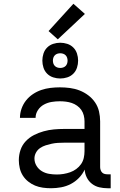

<svg xmlns="http://www.w3.org/2000/svg" viewBox="-20 -992 640 1020"><path d="M251 8Q229 8 207.5 5Q186 2 166.5 -6Q147 -14 130 -27.5Q113 -41 101.5 -59Q90 -77 85 -98.5Q80 -120 80 -141Q80 -169 89 -195.5Q98 -222 117 -242Q136 -262 160.5 -274.5Q185 -287 212 -294.5Q239 -302 266.5 -304.5Q294 -307 321 -307H429V-347Q429 -363 425 -379Q421 -395 412 -408Q403 -421 389.5 -430.5Q376 -440 361 -445Q346 -450 330 -452Q314 -454 298 -454Q276 -454 254.5 -450.5Q233 -447 213.5 -436.5Q194 -426 181.5 -407Q169 -388 169 -366H86Q86 -391 94.5 -415Q103 -439 118.5 -458.5Q134 -478 155 -492Q176 -506 199.5 -514Q223 -522 248 -525Q273 -528 298 -528Q325 -528 351.5 -524.5Q378 -521 402.5 -511.5Q427 -502 448.5 -486Q470 -470 485 -448Q500 -426 506 -400Q512 -374 512 -347V-104Q512 -97 514.5 -89Q517 -81 522.5 -75.5Q528 -70 535.5 -68Q543 -66 551 -66H568V8H551Q529 8 507.5 3Q486 -2 468.5 -15.5Q451 -29 441 -49Q431 -69 430 -91Q418 -66 399 -46.5Q380 -27 356 -14.5Q332 -2 305 3Q278 8 251 8ZM282 -65Q300 -65 318 -68Q336 -71 353 -77Q370 -83 385 -94Q400 -105 410.5 -120Q421 -135 425 -153Q429 -171 429 -189V-234H321Q305 -234 288 -233Q271 -232 255 -228.5Q239 -225 223 -220Q207 -215 193 -205.5Q179 -196 171 -181Q163 -166 163 -150Q163 -129 174 -111Q185 -93 202.5 -82.5Q220 -72 240.5 -68.5Q261 -65 282 -65ZM300 -575Q281 -575 262.5 -581Q244 -587 230.5 -600.5Q217 -614 211 -632.5Q205 -651 205 -670Q205 -689 211 -707.5Q217 -726 230.5 -739.5Q244 -753 262.5 -759Q281 -765 300 -765Q319 -765 337.5 -759Q356 -753 369.5 -739.5Q383 -726 389 -707.5Q395 -689 395 -670Q395 -651 389 -632.5Q383 -614 369.5 -600.5Q356 -587 337.5 -581Q319 -575 300 -575ZM300 -631Q308 -631 315.5 -633.5Q323 -636 328.5 -641.5Q334 -647 336.5 -654.5Q339 -662 339 -670Q339 -678 336.5 -685.5Q334 -693 328.5 -698.5Q323 -704 315.5 -706.5Q308 -709 300 -709Q292 -709 284.5 -706.5Q277 -704 271.5 -698.5Q266 -693 263.5 -685.5Q261 -678 261 -670Q261 -662 263.5 -654.5Q266 -647 271.5 -641.5Q277 -636 284.5 -633.5Q292 -631 300 -631ZM287 -783 238 -827 370 -972 431 -918Z"/></svg>

Font: Nova Nerd Font
Style: Regular
Weight: 400
Designer: Belleve Invis
Foundry: Belleve Invis
Version: Version 24.1.4; ttfautohint (v1.8.4);Nerd Fonts 3.1.1